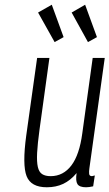

<svg xmlns="http://www.w3.org/2000/svg" viewBox="-20 -782 463 812"><path d="M304 -50Q299 -17 307.5 -3.5Q316 10 344 10Q350 10 357.5 9Q365 8 374 6L381 -40Q371 -37 369 -37Q358 -37 357 -47Q356 -57 358 -70L423 -537H372L328 -218Q322 -173 310.5 -139Q299 -105 282 -82.5Q265 -60 243 -48.5Q221 -37 194 -37Q172 -37 158.5 -45.5Q145 -54 140 -76Q135 -98 137 -136Q139 -174 147 -233L189 -537H137L91 -209Q74 -84 92.5 -37Q111 10 178 10Q217 10 247.5 -4.5Q278 -19 304 -50ZM390 -625 340 -762 283 -729 352 -604ZM249 -625 199 -762 141 -729 211 -604Z"/></svg>

Font: Secuela Light
Style: Italic
Weight: 300
Italic angle: -8°
Designer: Fernando Haro
Foundry: deFharo
Version: Version 1.708